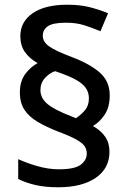

<svg xmlns="http://www.w3.org/2000/svg" viewBox="-20 -785 544 812"><path d="M64 -394Q64 -441 86.5 -471.5Q109 -502 139 -518Q104 -538 85 -565.5Q66 -593 66 -632Q66 -693 118 -729Q170 -765 264 -765Q318 -765 358 -755Q398 -745 437 -729L405 -653Q371 -667 337 -678Q303 -689 259 -689Q205 -689 183 -674.5Q161 -660 161 -634Q161 -608 187.5 -589Q214 -570 283 -544Q358 -516 401 -479Q444 -442 444 -382Q444 -332 423 -300.5Q402 -269 373 -252Q407 -233 425 -206.5Q443 -180 443 -143Q443 -73 385 -33Q327 7 226 7Q171 7 130 -2.5Q89 -12 57 -28V-112Q91 -96 138 -82.5Q185 -69 229 -69Q296 -69 321.5 -88.5Q347 -108 347 -135Q347 -153 338 -166.5Q329 -180 303.5 -194.5Q278 -209 227 -228Q176 -248 139.5 -269.5Q103 -291 83.5 -320.5Q64 -350 64 -394ZM151 -404Q151 -370 181 -345Q211 -320 284 -292L301 -285Q321 -298 338.5 -318Q356 -338 356 -369Q356 -393 343.5 -412Q331 -431 300.5 -448Q270 -465 213 -484Q189 -476 170 -455Q151 -434 151 -404Z"/></svg>

Font: Noto Sans Thaana Medium
Style: Regular
Weight: 500
Designer: David Williams
Foundry: Google Inc.
Version: Version 3.001; ttfautohint (v1.8.4.7-5d5b)